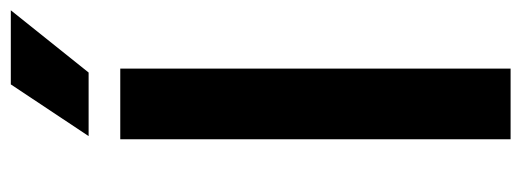

<svg xmlns="http://www.w3.org/2000/svg" viewBox="-332 -656 988 364"><g transform="rotate(-90 162.0 -474.0)"><path d="M80 0V-740H214V0ZM86 -800 184 -947.5H324.5L206.5 -800Z"/></g></svg>

Font: Encode Sans Semi Expanded SemiBold
Style: Regular
Weight: 600
Width: 6
Designer: Multiple Designers
Foundry: Impallari Type
Version: Version 3.000; ttfautohint (v1.8.3) -l 8 -r 50 -G 200 -x 14 